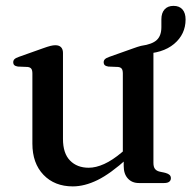

<svg xmlns="http://www.w3.org/2000/svg" viewBox="-20 -633 662 664"><path d="M621.8 -565.7Q621.8 -514.4 581.9 -481Q542 -447.7 471.7 -447Q465.9 -446.8 460.3 -449.3Q454.7 -451.8 453.3 -458.7Q452.3 -464.2 455.7 -468Q459 -471.8 469.3 -474.7Q506.4 -479.9 522.3 -494.8Q538.1 -509.6 538.1 -539.2V-566.1Q538.1 -588.1 549.1 -600.4Q560.1 -612.7 580.1 -612.7Q600.1 -612.7 611 -600.4Q621.8 -588 621.8 -565.7ZM407.8 -59V-91L404.8 -93.7V-378.7Q404.8 -390.2 401 -395.3Q397.2 -400.4 388.4 -401.4L354.6 -402.8Q345.9 -404.2 342.2 -407.8Q338.5 -411.5 338.5 -417.3Q338.5 -423.9 342.8 -428.2Q347 -432.5 358.4 -436.5L440.6 -465.7Q456.5 -471.5 466.6 -474.1Q476.6 -476.6 484.7 -476.6Q497.6 -476.6 504.1 -469.6Q510.6 -462.5 510.6 -450.2V-69.9Q510.6 -56.2 515.7 -49.3Q520.8 -42.4 530.7 -39.8L553.1 -34.8Q562.2 -32.2 566.6 -27.9Q571 -23.5 571 -16.8Q571 -9.1 565.3 -4.6Q559.6 0 547.7 0H460.3Q436.5 0 422.2 -15.7Q407.8 -31.3 407.8 -59ZM92 -136.4V-378.7Q92 -390.2 88.2 -395.3Q84.4 -400.4 75.6 -401.4L41.8 -402.8Q33.1 -404.2 29.4 -407.8Q25.7 -411.5 25.7 -417.3Q25.7 -423.9 29.9 -428.2Q34.2 -432.5 45.6 -436.5L127.8 -465.7Q144.3 -471.7 154.3 -474.2Q164.2 -476.6 171.1 -476.6Q184.6 -476.6 191.2 -469.6Q197.8 -462.5 197.8 -450.2V-152.6Q197.8 -102.6 222.2 -77.8Q246.5 -52.9 286.8 -52.9Q311.7 -52.9 340.4 -65.9Q369 -78.8 401.9 -106.6L423.6 -125.1L443.4 -105.1L421.5 -86Q361.8 -32 317.1 -10.2Q272.5 11.6 231.7 11.6Q168.8 11.6 130.4 -28.4Q92 -68.4 92 -136.4Z"/></svg>

Font: Fraunces
Style: Regular
Weight: 900
Version: Version 1.000;[b76b70a41]